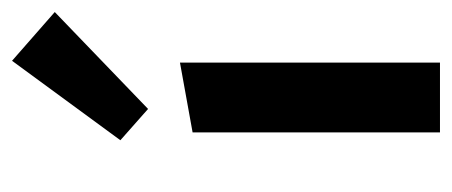

<svg xmlns="http://www.w3.org/2000/svg" viewBox="-236 -515 751 319"><g transform="rotate(-90 139.5 -355.5)"><path d="M66 -531 198 -711 279 -640 118 -485ZM79 -411 195 -432V0H79Z"/></g></svg>

Font: Ysabeau Infant
Style: Bold
Weight: 700
Designer: Christian Thalmann (Catharsis Fonts)
Version: Version 0.003